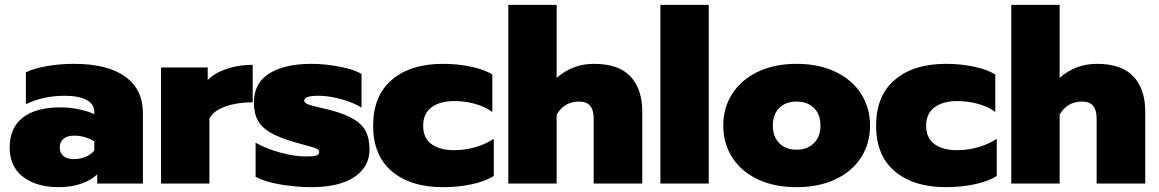

<svg xmlns="http://www.w3.org/2000/svg" viewBox="-20 -759 4791 794"><path d="M20 -149Q20 -230 74 -272.5Q128 -315 231 -315Q268 -315 306 -307Q344 -299 370 -287V-296Q370 -329 337.5 -346Q305 -363 247 -363Q160 -363 87 -328V-460Q120 -476 173 -485.5Q226 -495 286 -495Q425 -495 498 -442Q571 -389 571 -292V0H382V-38Q358 -14 316 0.5Q274 15 223 15Q131 15 75.5 -27.5Q20 -70 20 -149ZM370 -137V-174Q333 -198 286 -198Q258 -198 242.5 -185Q227 -172 227 -149Q227 -127 242 -114Q257 -101 285 -101Q312 -101 335 -111Q358 -121 370 -137Z M646 -480H839V-428Q867 -457 916.5 -474Q966 -491 1025 -491V-336Q962 -336 913 -319Q864 -302 846 -269V0H646Z M1037 -28V-169Q1078 -145 1137.5 -128.5Q1197 -112 1245 -112Q1274 -112 1287 -115.5Q1300 -119 1300 -130Q1300 -140 1287.5 -145Q1275 -150 1241 -159L1195 -172Q1134 -190 1098.5 -210.5Q1063 -231 1046.5 -260.5Q1030 -290 1030 -335Q1030 -416 1094 -455.5Q1158 -495 1269 -495Q1322 -495 1383.5 -483.5Q1445 -472 1475 -453V-314Q1444 -334 1392 -348.5Q1340 -363 1297 -363Q1238 -363 1238 -343Q1238 -334 1252.5 -328Q1267 -322 1303 -314L1345 -304Q1410 -287 1445 -265Q1480 -243 1494 -213.5Q1508 -184 1508 -140Q1508 -69 1445.5 -27Q1383 15 1266 15Q1206 15 1140.5 4Q1075 -7 1037 -28Z M1523 -239Q1523 -363 1600.5 -429Q1678 -495 1812 -495Q1872 -495 1927 -483.5Q1982 -472 2016 -451V-296Q1986 -318 1944.5 -329.5Q1903 -341 1858 -341Q1800 -341 1765 -315.5Q1730 -290 1730 -239Q1730 -188 1764.5 -163Q1799 -138 1857 -138Q1902 -138 1944.5 -150Q1987 -162 2022 -185V-31Q1986 -9 1931 3Q1876 15 1811 15Q1678 15 1600.5 -50.5Q1523 -116 1523 -239Z M2082 -739H2282V-437Q2348 -495 2436 -495Q2539 -495 2587.5 -442.5Q2636 -390 2636 -298V0H2435V-270Q2435 -304 2420.5 -321.5Q2406 -339 2374 -339Q2314 -339 2282 -285V0H2082Z M2711 -739H2911V0H2711Z M2971 -240Q2971 -313 3008 -371Q3045 -429 3113.5 -462Q3182 -495 3274 -495Q3366 -495 3435 -462Q3504 -429 3541 -371Q3578 -313 3578 -240Q3578 -166 3541 -108Q3504 -50 3435 -17.5Q3366 15 3274 15Q3182 15 3113.5 -17.5Q3045 -50 3008 -108Q2971 -166 2971 -240ZM3373 -240Q3373 -286 3346 -312.5Q3319 -339 3274 -339Q3229 -339 3202.5 -312.5Q3176 -286 3176 -240Q3176 -194 3202.5 -167Q3229 -140 3274 -140Q3319 -140 3346 -167Q3373 -194 3373 -240Z M3603 -239Q3603 -363 3680.5 -429Q3758 -495 3892 -495Q3952 -495 4007 -483.5Q4062 -472 4096 -451V-296Q4066 -318 4024.5 -329.5Q3983 -341 3938 -341Q3880 -341 3845 -315.5Q3810 -290 3810 -239Q3810 -188 3844.5 -163Q3879 -138 3937 -138Q3982 -138 4024.5 -150Q4067 -162 4102 -185V-31Q4066 -9 4011 3Q3956 15 3891 15Q3758 15 3680.5 -50.5Q3603 -116 3603 -239Z M4162 -739H4362V-437Q4428 -495 4516 -495Q4619 -495 4667.5 -442.5Q4716 -390 4716 -298V0H4515V-270Q4515 -304 4500.5 -321.5Q4486 -339 4454 -339Q4394 -339 4362 -285V0H4162Z"/></svg>

Font: Prompt ExtraBold
Style: Regular
Weight: 800
Designer: Katatrad Team
Foundry: CadsonDemak
Version: Version 1.000